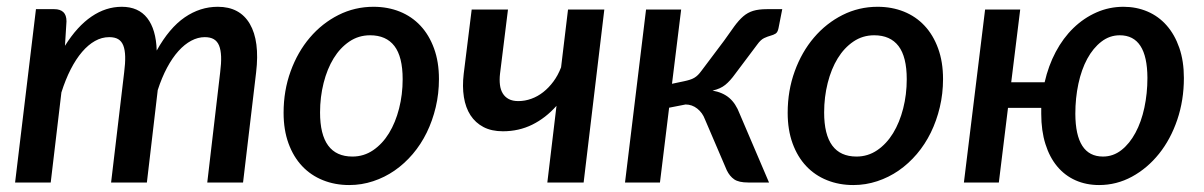

<svg xmlns="http://www.w3.org/2000/svg" viewBox="-20 -538 3548 566"><path d="M24.5 0 86 -511H140Q157.5 -511 166.8 -502.2Q176 -493.5 176 -475L171.5 -403Q207.5 -460.5 249.8 -489.2Q292 -518 339 -518Q388 -518 414 -484.8Q440 -451.5 442 -389Q479 -455.5 524.5 -486.8Q570 -518 622 -518Q687 -518 716.5 -467.5Q746 -417 735 -324.5L696.5 0H591L629 -324.5Q632.5 -351.5 631.8 -371.2Q631 -391 625.8 -403.8Q620.5 -416.5 610.2 -422.5Q600 -428.5 583.5 -428.5Q563.5 -428.5 543.8 -418Q524 -407.5 506 -387.5Q488 -367.5 472.5 -338.5Q457 -309.5 445 -272.5L413 0H307.5L346 -324.5Q349.5 -351.5 349 -371.2Q348.5 -391 343.5 -403.8Q338.5 -416.5 328.5 -422.5Q318.5 -428.5 302 -428.5Q280 -428.5 260 -417.2Q240 -406 222 -385Q204 -364 188.5 -333.8Q173 -303.5 161 -265.5L129.5 0Z M1019 -76.5Q1052.5 -76.5 1080 -95.2Q1107.5 -114 1126.8 -145.5Q1146 -177 1156.5 -218.2Q1167 -259.5 1167 -304.5Q1167 -370.5 1142.8 -402.2Q1118.5 -434 1071 -434Q1037 -434 1009.8 -415.5Q982.5 -397 963.5 -366Q944.5 -335 934 -293.5Q923.5 -252 923.5 -206.5Q923.5 -76.5 1019 -76.5ZM1009.5 7.5Q967.5 7.5 932 -6.8Q896.5 -21 870.8 -48.2Q845 -75.5 830.5 -115.2Q816 -155 816 -205.5Q816 -271 836.8 -328Q857.5 -385 893.5 -427.2Q929.5 -469.5 977.8 -493.8Q1026 -518 1081 -518Q1123 -518 1158.5 -503.8Q1194 -489.5 1219.5 -462.2Q1245 -435 1259.5 -395.2Q1274 -355.5 1274 -305Q1274 -262 1264.5 -222Q1255 -182 1238 -147.2Q1221 -112.5 1196.8 -84Q1172.5 -55.5 1143.2 -35.2Q1114 -15 1080 -3.8Q1046 7.5 1009.5 7.5Z M1370.5 -510H1477.5L1454 -320.5Q1452 -303 1453.8 -288.2Q1455.5 -273.5 1462 -262.8Q1468.5 -252 1479.8 -246Q1491 -240 1508 -240Q1527.5 -240 1546.2 -246.8Q1565 -253.5 1581.5 -266.5Q1598 -279.5 1611.5 -297.8Q1625 -316 1634 -339.5L1654.5 -510H1761.5L1700.5 0H1593.5L1620.5 -226Q1588.5 -190 1549 -170.5Q1509.5 -151 1462.5 -151Q1429 -151 1405.2 -163.5Q1381.5 -176 1367 -198.2Q1352.5 -220.5 1347.5 -251.8Q1342.5 -283 1347 -320.5Z M2114.5 -418Q2132 -443 2145 -460.8Q2158 -478.5 2171 -489.8Q2184 -501 2200.2 -506Q2216.5 -511 2241 -511H2286L2275 -455Q2272.5 -442.5 2266.2 -438.8Q2260 -435 2251.5 -432.8Q2243 -430.5 2232.8 -425.8Q2222.5 -421 2212.5 -407L2147.5 -320.5Q2132.5 -299.5 2118 -287.8Q2103.5 -276 2080.5 -271Q2111 -265.5 2130 -249.2Q2149 -233 2160.5 -202.5L2247 0H2185.5Q2158 0 2144.5 -9.2Q2131 -18.5 2122.5 -36L2058 -186.5Q2051 -205.5 2035.5 -217.8Q2020 -230 2001 -230L1952.5 -220.5L1925.5 0H1822.5L1884.5 -510H1988L1961 -291L1996.5 -298.5Q2006 -300.5 2013.2 -302.8Q2020.5 -305 2026.5 -308.5Q2032.5 -312 2037.5 -317Q2042.5 -322 2048 -329.5Z M2505 -76.5Q2538.5 -76.5 2566 -95.2Q2593.5 -114 2612.8 -145.5Q2632 -177 2642.5 -218.2Q2653 -259.5 2653 -304.5Q2653 -370.5 2628.8 -402.2Q2604.5 -434 2557 -434Q2523 -434 2495.8 -415.5Q2468.5 -397 2449.5 -366Q2430.5 -335 2420 -293.5Q2409.5 -252 2409.5 -206.5Q2409.5 -76.5 2505 -76.5ZM2495.5 7.5Q2453.5 7.5 2418 -6.8Q2382.5 -21 2356.8 -48.2Q2331 -75.5 2316.5 -115.2Q2302 -155 2302 -205.5Q2302 -271 2322.8 -328Q2343.5 -385 2379.5 -427.2Q2415.5 -469.5 2463.8 -493.8Q2512 -518 2567 -518Q2609 -518 2644.5 -503.8Q2680 -489.5 2705.5 -462.2Q2731 -435 2745.5 -395.2Q2760 -355.5 2760 -305Q2760 -262 2750.5 -222Q2741 -182 2724 -147.2Q2707 -112.5 2682.8 -84Q2658.5 -55.5 2629.2 -35.2Q2600 -15 2566 -3.8Q2532 7.5 2495.5 7.5Z M3470 -308Q3470 -242.5 3450.5 -185Q3431 -127.5 3396.8 -84.8Q3362.5 -42 3317 -17.2Q3271.5 7.5 3220 7.5Q3182 7.5 3150.5 -6.5Q3119 -20.5 3096.5 -47.5Q3074 -74.5 3061.8 -113.5Q3049.5 -152.5 3049.5 -202.5V-220H2951.5L2924.5 0H2821.5L2884 -510H2987.5L2961 -295.5H3059.5Q3070.5 -344 3092.2 -385Q3114 -426 3144.5 -455.5Q3175 -485 3212.5 -501.5Q3250 -518 3292 -518Q3330 -518 3362.8 -504Q3395.5 -490 3419.2 -463Q3443 -436 3456.5 -397Q3470 -358 3470 -308ZM3231.5 -76.5Q3261.5 -76.5 3285.8 -95.5Q3310 -114.5 3327.2 -146.5Q3344.5 -178.5 3353.5 -220.5Q3362.5 -262.5 3362.5 -308.5Q3362 -434 3281 -434Q3251 -434 3226.8 -415.2Q3202.5 -396.5 3185.2 -364.8Q3168 -333 3159 -291Q3150 -249 3150 -202.5Q3150.5 -76.5 3231.5 -76.5Z"/></svg>

Font: Lato Semibold
Style: Italic
Weight: 600
Italic angle: -7°
Designer: Lukasz Dziedzic
Foundry: tyPoland Lukasz Dziedzic
Version: Version 2.006; 2014-01-15